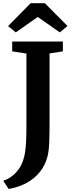

<svg xmlns="http://www.w3.org/2000/svg" viewBox="-39 -1005 458 1212"><path d="M-18.6 135.9Q6.6 127.9 31 111Q55.4 94 75.4 67.9Q95.5 41.8 107.1 6.8Q114.6 -15.5 119.1 -42.8Q123.5 -70.1 125.6 -109.8Q127.8 -149.6 127.8 -208.1V-667L38 -680.8V-743H357.9V-680.8L273.9 -667.7V-275Q273.9 -183.7 272.2 -119.1Q270.5 -54.5 260.6 -16.3Q246.6 37.9 212.8 80.2Q178.9 122.4 128.6 149.9Q78.2 177.3 15.3 187.8ZM154.4 -984.6H244.5L387 -840.9L338.4 -800.6L199.5 -897.8L60.5 -800.6L11.9 -840.2Z"/></svg>

Font: Merriweather 7pt Light
Style: Regular
Weight: 300
Designer: Eben Sorkin
Foundry: Eben Sorkin
Version: Version 2.200;gftools[0.9.31]